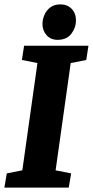

<svg xmlns="http://www.w3.org/2000/svg" viewBox="-34 -857 424 877"><path d="M-14 0 -3 -65 68 -79 137 -569 66 -583 76 -648H370L360 -583L289 -569L220 -79L291 -65L280 0ZM229 -675Q198 -675 179 -696Q160 -717 160 -747Q160 -768 169 -789Q178 -810 196 -823.5Q214 -837 242 -837Q273 -837 293 -817Q313 -797 313 -763Q313 -731 292 -703Q271 -675 229 -675Z"/></svg>

Font: Faustina ExtraBold
Style: Italic
Weight: 800
Italic angle: -8°
Designer: Alfonso Garcia
Foundry: http://www.omnibus-type.com
Version: Version 1.200